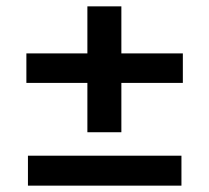

<svg xmlns="http://www.w3.org/2000/svg" viewBox="-20 -584 658 604"><path d="M361.8 -323.2V-168H254.9V-323.2H63V-416H254.9V-564H361.8V-416H555.2V-323.2ZM67.9 0V-94.2H550.8V0Z"/></svg>

Font: BDO Grotesk Medium
Style: Regular
Weight: 500
Designer: Deni Anggara
Foundry: Lokal Container
Version: Version 2.000